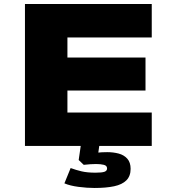

<svg xmlns="http://www.w3.org/2000/svg" viewBox="-20 -725 856 954"><path d="M104 0V-705H734V-539H315V-439H703V-275H315V-166H734V0ZM450 209Q412 209 370 203.5Q328 198 300 186L331 110Q358 120 386 126.5Q414 133 455 133Q486 133 499 128.5Q512 124 512 112Q512 98 496 94Q480 90 457 90Q448 90 429 91Q410 92 396 94L371 70L384 -20H476L464 65L423 41Q441 36 463.5 33.5Q486 31 513 31Q543 31 569.5 38Q596 45 612.5 63.5Q629 82 629 114Q629 150 608 171Q587 192 547 200.5Q507 209 450 209Z"/></svg>

Font: Nunito Sans 7pt Expanded Black
Style: Regular
Weight: 900
Width: 7
Designer: Vernon Adams
Foundry: Vernon Adams
Version: Version 3.101;gftools[0.9.27]